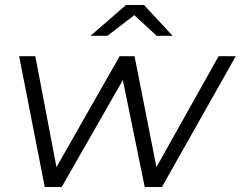

<svg xmlns="http://www.w3.org/2000/svg" viewBox="-20 -752 968 772"><path d="M928 -526 631 0H562L474 -430L228 0H160L57 -526H122L207 -80L461 -526H521L609 -80L859 -526ZM610 -608 520 -691 412 -608H344L487 -732H559L674 -608Z"/></svg>

Font: Idrija
Style: Italic
Weight: 400
Italic angle: -11.3°
Designer: Julieta Ulanovsky
Foundry: Julieta Ulanovsky
Version: Version 7.200